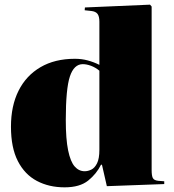

<svg xmlns="http://www.w3.org/2000/svg" viewBox="-20 -789 744 823"><path d="M257 14Q190 14 138 -13.5Q86 -41 56.5 -98.5Q27 -156 27 -246Q27 -335 59.5 -400Q92 -465 153.5 -501Q215 -537 301 -537Q330 -537 356 -530Q382 -523 406 -511V-696Q406 -719 398 -729.5Q390 -740 371 -742L343 -745L344 -757L623 -769L630 -761V-60Q630 -36 635 -26Q640 -16 658 -14L684 -12V0L438 9L417 -83H413Q394 -44 358 -15Q322 14 257 14ZM343 -55Q357 -55 371.5 -62Q386 -69 396 -89Q406 -109 406 -147V-486Q389 -500 370 -507Q351 -514 335 -514Q297 -514 279.5 -461Q262 -408 262 -275Q262 -193 272 -144.5Q282 -96 300 -75.5Q318 -55 343 -55Z"/></svg>

Font: Literata 72pt Black
Style: Regular
Weight: 900
Designer: Latin by Veronika Burian and Jose Scaglione. Greek by Irene Vlachou. Cyrillic by Vera Evstafieva.
Foundry: TypeTogether
Version: Version 3.002